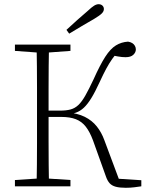

<svg xmlns="http://www.w3.org/2000/svg" viewBox="-20 -886 703 913"><path d="M51 0V-30L174 -38H193L315 -30V0ZM51 -644V-674H315V-644L193 -635H174ZM154 0Q155 -51 155.5 -102Q156 -153 156 -205Q156 -257 156 -309V-365Q156 -417 156 -468.5Q156 -520 155.5 -571.5Q155 -623 154 -674H213Q212 -623 211.5 -571Q211 -519 211 -465Q211 -411 211 -352V-333Q211 -270 211 -213Q211 -156 211.5 -103.5Q212 -51 213 0ZM484 -46 422 -219Q407 -259 388 -283.5Q369 -308 341 -319Q313 -330 271 -330H185V-360H267Q295 -360 315.5 -365.5Q336 -371 352.5 -386.5Q369 -402 386 -432Q403 -462 425 -509Q456 -578 480.5 -616Q505 -654 531 -670Q557 -686 589 -688Q601 -686 609 -681Q617 -676 621.5 -668Q626 -660 626 -651Q626 -637 614 -625.5Q602 -614 577 -614Q560 -614 541 -617.5Q522 -621 501 -625L547 -647Q528 -626 513.5 -605.5Q499 -585 485 -559Q471 -533 454 -496Q432 -448 414 -419Q396 -390 379 -374Q362 -358 341.5 -350.5Q321 -343 293 -338L295 -352Q348 -348 383 -330.5Q418 -313 440.5 -284.5Q463 -256 476 -220L550 -22L528 -37L652 -29V0Q638 2 619 4.5Q600 7 578 7Q549 7 530.5 2Q512 -3 501.5 -14.5Q491 -26 484 -46ZM296 -744Q322 -768 347.5 -791Q373 -814 397 -834Q416 -852 427.5 -859Q439 -866 449 -866Q460 -866 467 -859.5Q474 -853 474 -843Q474 -832 464 -822Q454 -812 429 -797Q399 -780 369 -762Q339 -744 309 -726Z"/></svg>

Font: Source Serif 4 18pt Light
Style: Regular
Weight: 300
Designer: Frank Grießhammer
Foundry: Adobe Systems Incorporated
Version: Version 4.004;hotconv 1.0.116;makeotfexe 2.5.65601